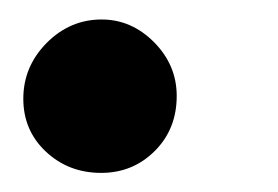

<svg xmlns="http://www.w3.org/2000/svg" viewBox="-20 -160 291 201"><path d="M85.9 21Q51.8 21 28.1 -1.2Q4.4 -23.4 4.4 -56.6Q4.4 -90.3 28.8 -115Q53.2 -139.6 86.4 -139.6Q117.7 -139.6 141.4 -115.7Q165 -91.8 165 -59.6Q165 -24.9 142.1 -2Q119.1 21 85.9 21Z"/></svg>

Font: Elstob 6pt
Style: Italic
Weight: 700
Italic angle: -20°
Designer: Peter S. Baker
Version: Version 1.015